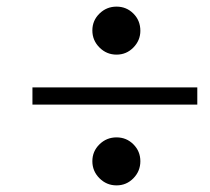

<svg xmlns="http://www.w3.org/2000/svg" viewBox="-20 -633 633 580"><path d="M78 -317V-369H576V-317ZM332 -73Q302 -73 280.5 -94.5Q259 -116 259 -146Q259 -176 280.5 -197Q302 -218 332 -218Q362 -218 383 -197Q404 -176 404 -146Q404 -116 383 -94.5Q362 -73 332 -73ZM332 -468Q302 -468 280.5 -489.5Q259 -511 259 -541Q259 -571 280.5 -592Q302 -613 332 -613Q362 -613 383 -592Q404 -571 404 -540Q404 -511 383 -489.5Q362 -468 332 -468Z"/></svg>

Font: Libre Bodoni SemiBold
Style: Italic
Weight: 600
Italic angle: -13°
Version: Version 2.003